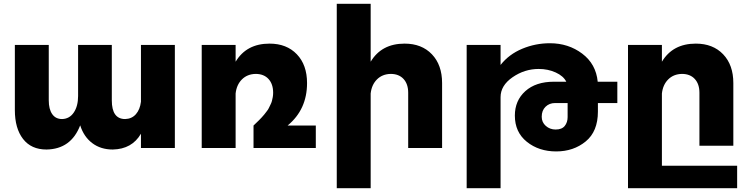

<svg xmlns="http://www.w3.org/2000/svg" viewBox="-20 -777 3923 1008"><path d="M720 -541H898V0H720V-75Q673 6 572 8Q509 8 464.5 -25.5Q420 -59 401 -119Q353 6 224 8Q144 8 101 -47.5Q58 -103 58 -199V-541H236V-250Q236 -204 254 -178Q272 -152 306 -152Q345 -153 367.5 -186.5Q390 -220 390 -273V-541H567V-250Q567 -152 637 -152Q672 -153 693.5 -177.5Q715 -202 720 -243Z M1490 -118H1638V0H1311V-118Q1313 -120 1325 -131.5Q1337 -143 1340 -146Q1343 -149 1353.5 -160Q1364 -171 1367.5 -176Q1371 -181 1379.5 -191.5Q1388 -202 1391 -209Q1394 -216 1399.5 -226.5Q1405 -237 1407.5 -246.5Q1410 -256 1412 -267Q1414 -278 1414 -290Q1414 -336 1389.5 -362.5Q1365 -389 1322 -389Q1278 -388 1250 -360Q1222 -332 1217 -286V0H1039V-541H1217V-453Q1274 -548 1395 -548Q1485 -548 1538.5 -492Q1592 -436 1592 -341Q1592 -202 1490 -118Z M2104 -548Q2194 -548 2247.5 -492Q2301 -436 2301 -341V0H2123V-290Q2123 -336 2098.5 -362.5Q2074 -389 2031 -389Q1987 -388 1959 -360Q1931 -332 1926 -286V211H1748V-757H1926V-453Q1983 -548 2104 -548Z M3221 -348V-236H3119V-191Q3119 -87 3055 -34.5Q2991 18 2900 18Q2809 18 2746 -32.5Q2683 -83 2683 -170Q2683 -249 2738 -298.5Q2793 -348 2888 -348H2953Q2938 -378 2897.5 -396.5Q2857 -415 2808 -415Q2734 -415 2671 -371.5Q2608 -328 2608 -267V211H2430V-541H2608V-436Q2652 -492 2721.5 -521Q2791 -550 2867 -550Q2964 -550 3036.5 -495.5Q3109 -441 3118 -348ZM2960 -162V-236H2894Q2864 -236 2844 -216.5Q2824 -197 2824 -164Q2824 -135 2845.5 -116Q2867 -97 2897 -97Q2930 -97 2945 -116Q2960 -135 2960 -162Z M3455 93H3850V211H3277V-541H3455V-453Q3512 -548 3633 -548Q3723 -548 3776.5 -492Q3830 -436 3830 -341V-12H3652V-290Q3652 -336 3627.5 -362.5Q3603 -389 3560 -389Q3516 -388 3488 -360Q3460 -332 3455 -286Z"/></svg>

Font: Montserrat arm
Style: Bold
Weight: 700
Designer: Julieta Ulanovsky
Foundry: Julieta Ulanovsky
Version: Version 6.000;PS 006.000;hotconv 1.0.88;makeotf.lib2.5.64775